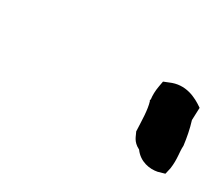

<svg xmlns="http://www.w3.org/2000/svg" viewBox="-45 -831 405 347"><g transform="rotate(30 157.5 -657.0)"><path d="M224 -726 222 -715C220 -704 220 -695 221 -687L220 -685L221 -684C226 -668 226 -646 227 -625V-624C231 -617 232 -606 248 -598C261 -580 282 -577 297 -580L311 -584L314 -597C317 -618 313 -630 314 -644C312 -660 309 -676 304 -692L305 -718C288 -730 263 -743 234 -730Z"/></g></svg>

Font: SolarCharger
Style: 952
Weight: 900
Designer: Mew Too
Foundry: Cannot Into Space Fonts/KineticPlasma Fonts
Version: Version 1.100